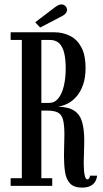

<svg xmlns="http://www.w3.org/2000/svg" viewBox="-20 -847 469 875"><path d="M354.5 8Q317 8 299.2 -11Q281.5 -30 276.5 -62.8Q271.5 -95.5 271.5 -137Q271.5 -162.5 272.5 -187.8Q273.5 -213 273.5 -232.5Q273.5 -278 267.2 -301.5Q261 -325 244 -334Q227 -343 194.5 -343H168.5V-35H218V0H28.5V-35H79.5V-665H28.5V-700H226Q267 -700 299.8 -683.2Q332.5 -666.5 351.2 -630.8Q370 -595 370 -537.5Q370 -494.5 359 -462.2Q348 -430 329.8 -408.5Q311.5 -387 289.2 -375.5Q267 -364 244.5 -361Q293 -359.5 318.8 -342.2Q344.5 -325 354.2 -291Q364 -257 364 -204.5Q364 -178.5 362.8 -152.5Q361.5 -126.5 361.5 -103Q361.5 -88 362.8 -70.8Q364 -53.5 367.8 -41.5Q371.5 -29.5 378.5 -29.5Q383.5 -29.5 386.8 -34.8Q390 -40 390 -46.5H422.5Q420.5 -28 411.5 -15.8Q402.5 -3.5 388 2.2Q373.5 8 354.5 8ZM168.5 -378H203Q229.5 -378 246.2 -399.2Q263 -420.5 271.2 -456.2Q279.5 -492 279.5 -535.5Q279.5 -576.5 272.5 -605.5Q265.5 -634.5 249.8 -649.8Q234 -665 206.5 -665H168.5ZM163 -721.5 140.5 -745.5 230.5 -814Q238 -819.5 245.5 -823.2Q253 -827 260 -827Q267.5 -827 273.2 -823.2Q279 -819.5 282.5 -813.5Q285.5 -808 285.5 -802Q285.5 -792.5 277.5 -784.2Q269.5 -776 257 -770.5Z"/></svg>

Font: Imbue Thin 10pt Medium
Style: Regular
Weight: 500
Version: Version 1.102